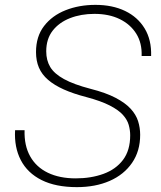

<svg xmlns="http://www.w3.org/2000/svg" viewBox="-20 -759 660 789"><path d="M296 10Q209 10 151 -19Q93 -48 65.5 -101Q38 -154 42 -224H81Q79 -161 104 -116.5Q129 -72 177 -49Q225 -26 291 -26Q354 -26 405 -44.5Q456 -63 485.5 -102Q515 -141 515 -203Q515 -224 509 -245.5Q503 -267 485 -287Q467 -307 431 -325.5Q395 -344 335 -360Q281 -374 242 -391.5Q203 -409 177.5 -431Q152 -453 140 -481Q128 -509 128 -545Q128 -609 161 -652Q194 -695 249.5 -717Q305 -739 372 -739Q442 -739 494 -714Q546 -689 574.5 -642Q603 -595 601 -529H562Q564 -582 540 -620.5Q516 -659 472 -680.5Q428 -702 368 -702Q313 -702 268 -684.5Q223 -667 196.5 -633Q170 -599 170 -548Q170 -511 186.5 -483.5Q203 -456 243 -434Q283 -412 352 -394Q415 -378 455 -357Q495 -336 517 -312Q539 -288 547.5 -261Q556 -234 556 -205Q556 -138 522.5 -89.5Q489 -41 430.5 -15.5Q372 10 296 10Z"/></svg>

Font: Mona Sans ExtraLight
Style: Italic
Weight: 200
Italic angle: -11.6951°
Designer: Deni Anggara
Foundry: GitHub
Version: Version 2.000